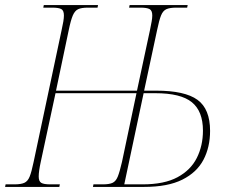

<svg xmlns="http://www.w3.org/2000/svg" viewBox="-40 -734 898 754"><path d="M-20 0 -18 -10H17Q42 -10 55.5 -16Q69 -22 76.5 -40.5Q84 -59 92 -98L202 -616Q211 -655 211 -673Q211 -693 200.5 -698.5Q190 -704 165 -704H130L132 -714H345L343 -704H305Q280 -704 267 -698Q254 -692 246 -673.5Q238 -655 230 -616L180 -378H498L549 -616Q553 -636 555.5 -649.5Q558 -663 558 -673Q558 -693 547 -698.5Q536 -704 512 -704H467L469 -714H697L695 -704H652Q627 -704 613.5 -698Q600 -692 592.5 -673.5Q585 -655 577 -616L526 -378H573Q686 -378 735.5 -342Q785 -306 785 -220Q785 -156 759 -106.5Q733 -57 676 -28.5Q619 0 526 0H325L327 -10H364Q389 -10 402 -16Q415 -22 422.5 -40.5Q430 -59 439 -98L496 -368H178L120 -98Q112 -61 112 -41Q112 -22 122 -16Q132 -10 157 -10H195L193 0ZM520 -10Q605 -10 657 -38Q709 -66 733 -114Q757 -162 757 -221Q757 -297 713.5 -332.5Q670 -368 570 -368H524L448 -10Z"/></svg>

Font: Noto Serif Display SemiCondensed Thin
Style: Italic
Weight: 100
Width: 4
Italic angle: -12°
Designer: Monotype Design Team
Foundry: Monotype Imaging Inc.
Version: Version 2.009